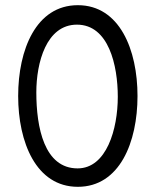

<svg xmlns="http://www.w3.org/2000/svg" viewBox="-20 -711 600 740"><path d="M434 -338C434 -213.6 390.8 -62 279 -62C150.5 -62 120 -220.1 120 -354.8C120 -469.3 158.4 -616 276.5 -616C399 -616 434 -458.9 434 -338ZM510 -341C510 -518.9 441.2 -691 280 -691C118.7 -691 50 -519 50 -341C50 -163.1 118.8 9 280 9C441.3 9 510 -163 510 -341Z"/></svg>

Font: GI
Style: Regular
Weight: 400
Designer: Alfredo Marco Pradil
Version: Version 1.01 2015